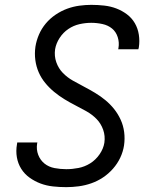

<svg xmlns="http://www.w3.org/2000/svg" viewBox="-20 -763 640 791"><path d="M253 8Q225 8 198 5Q171 2 147 -7Q123 -16 102 -31Q81 -46 67.5 -67.5Q54 -89 49.5 -115Q45 -141 50 -169L51 -176H134L133 -172Q129 -147 137.5 -125Q146 -103 163.5 -89Q181 -75 205 -70.5Q229 -66 253 -66Q278 -66 303.5 -71Q329 -76 351.5 -90Q374 -104 390 -127Q406 -150 410 -175Q414 -203 405 -228.5Q396 -254 378 -272.5Q360 -291 337 -304Q314 -317 290.5 -329Q267 -341 245 -354.5Q223 -368 203 -384.5Q183 -401 166.5 -421Q150 -441 139.5 -465Q129 -489 125.5 -516Q122 -543 126 -571Q130 -596 140.5 -620.5Q151 -645 168.5 -666Q186 -687 209 -702.5Q232 -718 256.5 -727Q281 -736 306.5 -739.5Q332 -743 356 -743Q383 -743 409.5 -740Q436 -737 459.5 -728Q483 -719 503 -704Q523 -689 535.5 -667.5Q548 -646 552 -620Q556 -594 552 -568L550 -560H467L468 -565Q472 -588 465 -610Q458 -632 441.5 -645.5Q425 -659 402 -664Q379 -669 356 -669Q332 -669 307.5 -663.5Q283 -658 261.5 -643.5Q240 -629 225.5 -606.5Q211 -584 207 -560Q203 -532 212 -506.5Q221 -481 239 -462.5Q257 -444 280 -431Q303 -418 326 -406Q349 -394 371.5 -380.5Q394 -367 414 -350.5Q434 -334 450 -314Q466 -294 477 -270Q488 -246 491.5 -219Q495 -192 491 -164Q487 -138 475.5 -113.5Q464 -89 445.5 -68Q427 -47 404.5 -32Q382 -17 356.5 -8Q331 1 304.5 4.5Q278 8 253 8Z"/></svg>

Font: Iosevka Custom Oblique
Style: Regular
Weight: 400
Italic angle: -9°
Designer: Belleve Invis
Foundry: Belleve Invis
Version: Version 27.0.1